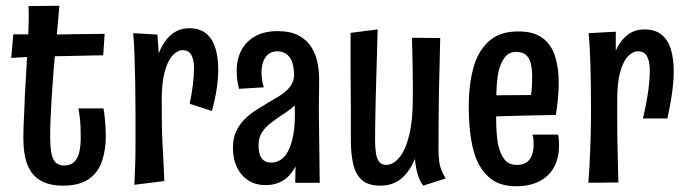

<svg xmlns="http://www.w3.org/2000/svg" viewBox="-20 -634 2369 666"><path d="M198 10Q159 10 132 -2Q105 -14 89.5 -36Q74 -58 67.5 -88Q61 -118 61 -155Q61 -188 63 -224Q65 -260 66 -299Q69 -356 71.5 -396Q74 -436 75.5 -464.5Q77 -493 78 -516Q79 -539 79.5 -561.5Q80 -584 79 -613L186 -614Q182 -568 178 -522.5Q174 -477 170 -435.5Q166 -394 163.5 -357Q161 -320 159 -292Q157 -255 155.5 -223Q154 -191 154 -162Q154 -130 157.5 -107Q161 -84 171.5 -72Q182 -60 203 -60Q225 -60 237.5 -72.5Q250 -85 255 -106.5Q260 -128 260 -156Q260 -173 259.5 -190Q259 -207 257 -224.5Q255 -242 252 -258H339Q342 -241 343.5 -225Q345 -209 346 -193.5Q347 -178 347 -163Q347 -113 333.5 -74Q320 -35 287.5 -12.5Q255 10 198 10ZM19 -433 26 -515Q27 -515 38 -515Q49 -515 65.5 -515Q82 -515 99 -514.5Q116 -514 129.5 -514Q143 -514 149 -514Q167 -514 191.5 -514.5Q216 -515 242 -515.5Q268 -516 291.5 -516Q315 -516 329 -516.5Q343 -517 343 -517L338 -442Q338 -442 326 -442Q314 -442 294.5 -441.5Q275 -441 251.5 -440.5Q228 -440 206 -439.5Q184 -439 166 -439Q144 -439 118.5 -438Q93 -437 70.5 -436Q48 -435 33.5 -434Q19 -433 19 -433Z M638 -274Q645 -308 649 -339.5Q653 -371 653 -396Q653 -426 644 -443Q635 -460 614 -460Q596 -460 579 -442Q562 -424 551.5 -386Q541 -348 541 -287L499 -245Q499 -287 503.5 -329Q508 -371 517.5 -408.5Q527 -446 542.5 -474.5Q558 -503 581.5 -519.5Q605 -536 637 -536Q674 -536 696 -517Q718 -498 727.5 -466Q737 -434 737 -394Q737 -359 731 -321.5Q725 -284 715 -249ZM446 7Q447 -17 448 -39Q449 -61 449.5 -83Q450 -105 450 -129.5Q450 -154 450 -183Q450 -212 450 -247Q450 -300 449 -349.5Q448 -399 446.5 -442.5Q445 -486 442 -519L526 -514Q528 -489 530 -457Q532 -425 535 -384Q538 -343 541 -287Q541 -242 541.5 -202.5Q542 -163 544 -129Q546 -95 547.5 -64Q549 -33 550 -6Z M1004 0 1006 -102 1000 -374Q999 -419 983 -437.5Q967 -456 942 -456Q915 -456 901 -435.5Q887 -415 887 -383Q887 -371 889 -358Q891 -345 895 -331L809 -326Q805 -342 803 -357.5Q801 -373 801 -388Q801 -429 817.5 -460Q834 -491 865.5 -508.5Q897 -526 943 -526Q988 -526 1016.5 -510.5Q1045 -495 1061 -469Q1077 -443 1082.5 -410.5Q1088 -378 1087 -345L1086 -252L1089 0ZM901 8Q865 8 840 -9Q815 -26 801.5 -54.5Q788 -83 788 -121Q788 -154 799 -178Q810 -202 828 -220Q846 -238 868 -252Q890 -266 912 -279Q930 -289 946 -299Q962 -309 974 -320Q986 -331 993 -344.5Q1000 -358 1000 -374L1043 -356Q1041 -323 1027 -299.5Q1013 -276 992.5 -259.5Q972 -243 949 -229Q930 -216 913 -202Q896 -188 886.5 -171Q877 -154 877 -131Q877 -112 881 -98.5Q885 -85 895 -77.5Q905 -70 920 -70Q946 -70 964.5 -89Q983 -108 993 -146Q1003 -184 1003 -238L1040 -296Q1040 -225 1034 -169Q1028 -113 1012.5 -73.5Q997 -34 969.5 -13Q942 8 901 8Z M1299 10Q1258 10 1236 -9Q1214 -28 1205.5 -63.5Q1197 -99 1197 -148Q1197 -170 1197 -198.5Q1197 -227 1197 -259.5Q1197 -292 1196.5 -326.5Q1196 -361 1196 -395.5Q1196 -430 1196 -461.5Q1196 -493 1196 -520L1290 -532Q1289 -502 1288 -460Q1287 -418 1285.5 -372Q1284 -326 1283 -282.5Q1282 -239 1281.5 -204Q1281 -169 1281 -150Q1281 -123 1284 -103Q1287 -83 1295.5 -72.5Q1304 -62 1319 -62Q1344 -62 1365.5 -88Q1387 -114 1399.5 -165.5Q1412 -217 1412 -292Q1412 -316 1412 -340.5Q1412 -365 1411.5 -391Q1411 -417 1410.5 -445Q1410 -473 1409 -503L1507 -502Q1506 -440 1504.5 -395Q1503 -350 1502.5 -309.5Q1502 -269 1501.5 -223.5Q1501 -178 1501 -116Q1501 -92 1503.5 -74Q1506 -56 1512 -42Q1518 -28 1526 -15L1448 10Q1437 -4 1430 -25.5Q1423 -47 1419 -83Q1402 -40 1372.5 -15Q1343 10 1299 10Z M1770 12Q1714 12 1680.5 -15.5Q1647 -43 1630 -88Q1617 -124 1611.5 -169Q1606 -214 1606 -264Q1606 -308 1611.5 -347Q1617 -386 1628 -418Q1646 -467 1682 -496Q1718 -525 1778 -525Q1831 -525 1861.5 -502.5Q1892 -480 1905 -440Q1918 -400 1918 -348Q1918 -321 1915.5 -293Q1913 -265 1908 -235L1821 -298Q1824 -317 1825 -334Q1826 -351 1826 -366Q1826 -393 1821.5 -412.5Q1817 -432 1805 -443Q1793 -454 1771 -454Q1747 -454 1733 -437.5Q1719 -421 1711 -393Q1705 -368 1703 -336Q1701 -304 1701 -270Q1701 -245 1701 -221Q1701 -197 1702.5 -176Q1704 -155 1707 -136Q1714 -102 1729 -82Q1744 -62 1773 -62Q1795 -62 1807.5 -71.5Q1820 -81 1825.5 -97Q1831 -113 1831 -132Q1831 -140 1830.5 -149Q1830 -158 1827 -167H1916Q1918 -157 1918.5 -147.5Q1919 -138 1919 -128Q1919 -86 1902 -54.5Q1885 -23 1851.5 -5.5Q1818 12 1770 12ZM1637 -227 1635 -303 1896 -305 1908 -235Q1908 -235 1890 -235Q1872 -235 1843 -234Q1814 -233 1778 -232.5Q1742 -232 1705 -230.5Q1668 -229 1637 -227Z M2210 -223Q2222 -272 2228 -314.5Q2234 -357 2234 -389Q2234 -421 2224.5 -438.5Q2215 -456 2193 -456Q2175 -456 2158.5 -439Q2142 -422 2131.5 -385Q2121 -348 2121 -287L2079 -245Q2079 -286 2083.5 -328Q2088 -370 2097.5 -406.5Q2107 -443 2122.5 -471.5Q2138 -500 2161 -516Q2184 -532 2215 -532Q2252 -532 2274.5 -514Q2297 -496 2307 -463Q2317 -430 2317 -388Q2317 -352 2311 -309.5Q2305 -267 2295 -223ZM2021 0Q2023 -28 2024.5 -53.5Q2026 -79 2027 -107.5Q2028 -136 2029 -169.5Q2030 -203 2030 -247Q2030 -294 2029.5 -334.5Q2029 -375 2028 -409Q2027 -443 2025.5 -470.5Q2024 -498 2022 -519L2116 -524Q2116 -498 2116 -464Q2116 -430 2117 -386.5Q2118 -343 2121 -287Q2121 -242 2121 -201.5Q2121 -161 2122 -126Q2123 -91 2123.5 -59.5Q2124 -28 2125 -1Z"/></svg>

Font: Truculenta SemiBold
Style: Regular
Weight: 600
Version: Version 1.002